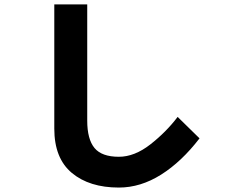

<svg xmlns="http://www.w3.org/2000/svg" viewBox="-20 -804 1040 865"><path d="M224.6 -224.6V-784.2H373V-260.7Q373 -176.8 405.8 -137.2Q438.5 -97.7 515.6 -97.7Q585.9 -97.7 657.2 -153.3Q728.5 -209 780.3 -277.3L878.9 -180.7Q797.9 -75.2 705.6 -17.1Q613.3 41 515.6 41Q382.8 41 303.7 -24.9Q224.6 -90.8 224.6 -224.6Z"/></svg>

Font: Gothic A1 Black
Style: Regular
Weight: 900
Version: Version 2.50